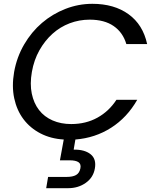

<svg xmlns="http://www.w3.org/2000/svg" viewBox="-20 -726 812 1006"><path d="M54 -349Q68 -427 106.5 -493Q145 -559 200 -606Q255 -653 323 -679.5Q391 -706 464 -706Q578 -706 653.5 -651.5Q729 -597 751 -495H642Q624 -556 575.5 -589.5Q527 -623 450 -623Q395 -623 345 -604Q295 -585 255 -549Q215 -513 186.5 -462.5Q158 -412 147 -349Q136 -286 146.5 -235.5Q157 -185 184.5 -149.5Q212 -114 255.5 -95Q299 -76 353 -76Q430 -76 490.5 -109.5Q551 -143 590 -203H699Q646 -110 562 -56.5Q478 -3 375 5L366 58Q423 57 454.5 82Q486 107 477 157Q469 204 429.5 232Q390 260 337 260H222L232 201H329Q361 201 378.5 191Q396 181 401 157Q406 134 391.5 124Q377 114 345 114H294L314 5Q246 1 192 -27Q138 -55 103 -101.5Q68 -148 54.5 -211Q41 -274 54 -349Z"/></svg>

Font: SVN-Poppins
Style: Italic
Weight: 400
Italic angle: -10°
Designer: Ninad Kale (Devanagari), Jonny Pinhorn (Latin)
Foundry: Indian Type Foundry
Version: Version 3.002 2017; ttfautohint (v1.8.3)